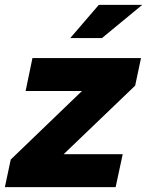

<svg xmlns="http://www.w3.org/2000/svg" viewBox="-51 -767 603 787"><path d="M0 0ZM-31 0 -7 -113 285 -394H54L82 -529H527L503 -416L210 -135H452L423 0ZM354 -747H532L367 -611H237Z"/></svg>

Font: Rosa Sans Black
Style: Italic
Weight: 900
Italic angle: -12°
Designer: Pentagram / MCKL
Foundry: Pentagram / MCKL
Version: Version 1.005;September 16, 2019;FontCreator 11.5.0.2425 64-